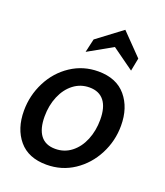

<svg xmlns="http://www.w3.org/2000/svg" viewBox="-138 -831 801 934"><g transform="rotate(20 263.0 -364.0)"><path d="M20 -200Q20 -279 55.5 -349Q91 -419 154.5 -461Q218 -503 296 -503Q390 -503 439.5 -444Q489 -385 489 -292Q489 -213 453 -143.5Q417 -74 354 -32Q291 10 212 10Q118 10 69 -48.5Q20 -107 20 -200ZM384 -285Q384 -349 358 -382Q332 -415 282 -415Q236 -415 200 -387.5Q164 -360 144 -312.5Q124 -265 124 -208Q124 -144 149.5 -110.5Q175 -77 226 -77Q273 -77 309 -105Q345 -133 364.5 -180.5Q384 -228 384 -285ZM220 -641 349 -738 456 -628 443 -561 330 -642 204 -571Z"/></g></svg>

Font: Cabin Medium
Style: Italic
Weight: 500
Italic angle: -7°
Designer: Pablo Impallari
Foundry: Pablo Impallari. http://www.impallari.com Igino Marini. http://www.ikern.com
Version: Version 2.200